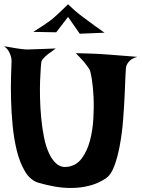

<svg xmlns="http://www.w3.org/2000/svg" viewBox="-20 -907 676 916"><path d="M0 -686.5Q29.3 -680.7 49.8 -677.7Q70.3 -674.8 84 -672.9Q99.6 -670.9 110.4 -670.9Q121.1 -670.9 139.6 -671.9Q156.2 -672.9 181.6 -673.3Q207 -673.8 246.1 -675.8Q223.6 -660.2 210 -649.4Q196.3 -638.7 189.5 -630.9Q180.7 -622.1 178.7 -616.2Q176.8 -612.3 174.8 -587.4Q172.9 -562.5 171.4 -524.9Q169.9 -487.3 170.9 -440.9Q171.9 -394.5 176.3 -346.7Q180.7 -298.8 189.5 -254.4Q198.2 -210 213.4 -176.8Q228.5 -143.6 250.5 -125Q272.5 -106.4 303.7 -111.3Q344.7 -117.2 370.1 -151.4Q395.5 -185.5 408.7 -234.4Q421.9 -283.2 425.3 -339.4Q428.7 -395.5 426.3 -444.8Q423.8 -494.1 418 -530.3Q412.1 -566.4 407.2 -575.2Q401.4 -585 391.6 -597.7Q383.8 -608.4 371.1 -622.6Q358.4 -636.7 341.8 -653.3Q372.1 -652.3 396.5 -651.9Q420.9 -651.4 437.5 -650.4Q457 -649.4 472.7 -648.4Q488.3 -647.5 511.7 -645.5Q531.2 -643.6 562 -641.6Q592.8 -639.6 635.7 -635.7Q619.1 -631.8 608.9 -625Q598.6 -618.2 592.8 -610.4Q585.9 -601.6 583 -592.8Q580.1 -585 578.6 -546.4Q577.1 -507.8 574.7 -453.6Q572.3 -399.4 567.4 -336.4Q562.5 -273.4 552.2 -216.8Q542 -160.2 525.9 -116.2Q509.8 -72.3 484.4 -55.7Q447.3 -31.2 406.2 -21Q365.2 -10.7 323.2 -10.3Q281.2 -9.8 240.7 -17.1Q200.2 -24.4 163.1 -35.2Q125 -46.9 100.1 -87.9Q75.2 -128.9 61 -185.1Q46.9 -241.2 40.5 -306.2Q34.2 -371.1 32.7 -431.6Q31.2 -492.2 32.7 -541.5Q34.2 -590.8 35.2 -616.2Q35.2 -628.9 31.2 -640.6Q28.3 -651.4 21 -663.6Q13.7 -675.8 0 -686.5ZM138.7 -754.9Q165 -771.5 182.1 -782.7Q199.2 -793.9 210 -801.8Q221.7 -810.5 228.5 -815.4Q234.4 -820.3 245.1 -830.1Q253.9 -837.9 268.6 -851.6Q283.2 -865.2 304.7 -886.7Q338.9 -853.5 358.4 -838.9Q369.1 -830.1 377.9 -824.2Q386.7 -818.4 400.4 -807.6Q412.1 -798.8 431.2 -784.7Q450.2 -770.5 478.5 -751L360.4 -746.1L304.7 -826.2L248 -752.9Z"/></svg>

Font: Irish Growler
Style: Regular
Weight: 400
Designer: Squid
Foundry: Font Diner, Inc DBA Sideshow
Version: Version 1.000